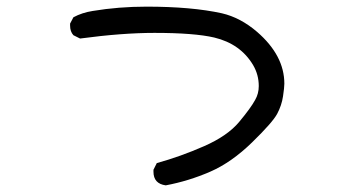

<svg xmlns="http://www.w3.org/2000/svg" viewBox="-20 -615 1040 578"><path d="M479 -57Q442 -62 442 -98V-104L452 -124Q524 -144 594.5 -175Q665 -206 700 -248Q735 -290 748 -314Q759 -333 759 -356Q759 -390 742 -419Q704 -483 625 -502Q565 -516 445 -516Q348 -516 221 -499L201 -509Q191 -520 191 -538V-544L201 -563Q227 -577 259 -582Q337 -595 421 -595Q557 -595 648 -575Q704 -562 754 -519Q836 -448 836 -363Q836 -352 832 -325Q828 -298 814.5 -272.5Q801 -247 739 -186.5Q677 -126 612.5 -98Q548 -70 479 -57Z"/></svg>

Font: Xiaolai SC
Style: Regular
Weight: 400
Designer: Nozomi Seto 瀬戸のぞみ
Version: Version 3.11;December 4, 2020;FontCreator 13.0.0.2613 64-bit